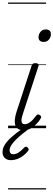

<svg xmlns="http://www.w3.org/2000/svg" viewBox="-64 -1015 423 1520"><path d="M124 16Q97 16 80.5 6Q64 -4 57.5 -23Q51 -42 53.5 -68.5Q56 -95 66 -127L186 -494Q190 -506 196 -510.5Q202 -515 217 -515Q231 -515 238 -509Q245 -503 241 -493L116 -110Q107 -84 106 -66.5Q105 -49 111.5 -40.5Q118 -32 132 -32Q149 -32 165.5 -42Q182 -52 196.5 -68Q211 -84 222 -99Q227 -106 234 -108.5Q241 -111 251 -104Q261 -98 262 -91Q263 -84 258 -77Q247 -58 227 -36Q207 -14 181 1Q155 16 124 16ZM281 -683Q264 -683 252.5 -692Q241 -701 241 -719Q241 -743 256 -762.5Q271 -782 299 -782Q316 -782 327.5 -773Q339 -764 339 -745Q339 -722 324 -702.5Q309 -683 281 -683ZM23 253Q-8 253 -26 236Q-44 219 -44 191Q-44 163 -30 137.5Q-16 112 9.5 87Q35 62 67.5 37Q100 12 137 -14L182 -12V-8Q150 16 119.5 40Q89 64 65 87.5Q41 111 26.5 133Q12 155 12 175Q12 189 19 197.5Q26 206 41 206Q62 206 83 192.5Q104 179 128 153Q133 148 140.5 146.5Q148 145 156 154Q162 160 163 166.5Q164 173 158 180Q142 201 119.5 218Q97 235 72.5 244Q48 253 23 253ZM0 475H301V485H0ZM0 -20H301V0H0ZM0 -505H301V-500H0ZM0 -995H301V-985H0Z"/></svg>

Font: Playwrite SK Guides
Style: Regular
Weight: 400
Designer: Veronika Burian, José Scaglione
Foundry: TypeTogether
Version: Version 1.003